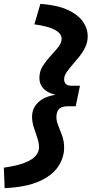

<svg xmlns="http://www.w3.org/2000/svg" viewBox="-111 -822 476 994"><path d="M-87 152 -91 46Q-21 36 18.5 20Q58 4 74.5 -16.5Q91 -37 91 -58Q91 -83 82 -109Q73 -135 64 -162.5Q55 -190 55 -218Q55 -266 93.5 -298Q132 -330 205 -334L203 -326Q148 -334 120.5 -357.5Q93 -381 93 -419Q93 -453 110.5 -480.5Q128 -508 150.5 -532Q173 -556 190.5 -578Q208 -600 208 -622Q208 -648 174 -667Q140 -686 67 -696L98 -802Q184 -796 238 -771.5Q292 -747 317.5 -711Q343 -675 343 -634Q343 -604 330.5 -578Q318 -552 300 -529.5Q282 -507 264 -486.5Q246 -466 233.5 -447.5Q221 -429 221 -411Q221 -396 230 -387Q239 -378 261 -378H303L281 -272H242Q207 -272 194 -257Q181 -242 181 -216Q181 -195 191 -171Q201 -147 211 -119Q221 -91 221 -58Q221 -6 190 40.5Q159 87 91.5 117Q24 147 -87 152Z"/></svg>

Font: Radio Canada Big
Style: Bold Italic
Weight: 700
Italic angle: -12°
Designer: Étienne Aubert Bonn
Foundry: Coppers and Brasses
Version: Version 1.001